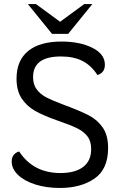

<svg xmlns="http://www.w3.org/2000/svg" viewBox="-20 -920 596 952"><path d="M38 -119Q38 -158 75 -169Q145 -62 280 -62Q352 -62 392 -92Q432 -122 432 -181Q432 -220 413.5 -244Q395 -268 362.5 -284Q330 -300 266 -322Q197 -346 154.5 -370Q112 -394 87 -432.5Q62 -471 62 -530Q62 -620 119.5 -667Q177 -714 285 -714Q376 -714 438 -683Q500 -652 500 -599Q500 -559 463 -548Q433 -595 389.5 -617.5Q346 -640 282 -640Q144 -640 144 -538Q144 -500 162.5 -476Q181 -452 210 -437Q239 -422 292 -402Q376 -371 419.5 -348.5Q463 -326 489.5 -287.5Q516 -249 516 -186Q516 -81 448.5 -34.5Q381 12 277 12Q209 12 154.5 -5.5Q100 -23 69 -53Q38 -83 38 -119ZM118 -900H158L278 -812L398 -900H438L318 -752H238Z"/></svg>

Font: Thasadith
Style: Bold
Weight: 700
Designer: Cadson Demak Co.,Ltd.
Foundry: Cadson Demak Co.,Ltd.
Version: Version 1.000; ttfautohint (v1.6)